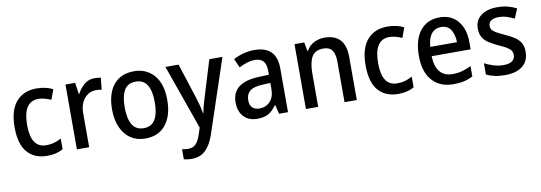

<svg xmlns="http://www.w3.org/2000/svg" viewBox="-59 -1034 4432 1572"><g transform="rotate(-10 2157.0 -247.5)"><path d="M272 -83Q167 -83 107.5 -150.5Q48 -218 48 -359Q48 -501 110 -571.5Q172 -642 278 -642Q320 -642 355 -633.5Q390 -625 414 -612L384 -529Q359 -540 332 -547.5Q305 -555 280 -555Q152 -555 152 -360Q152 -170 278 -170Q315 -170 345.5 -179Q376 -188 404 -204V-115Q351 -83 272 -83Z M761 -642Q774 -642 788 -640.5Q802 -639 814 -637L803 -538Q793 -541 780 -542.5Q767 -544 756 -544Q719 -544 688 -523.5Q657 -503 639 -465Q621 -427 621 -375V-93H519V-632H599L613 -538H618Q640 -582 676 -612Q712 -642 761 -642Z M1318 -363Q1318 -234 1258 -158.5Q1198 -83 1087 -83Q1018 -83 967 -117Q916 -151 887.5 -214Q859 -277 859 -363Q859 -496 919 -569Q979 -642 1090 -642Q1192 -642 1255 -570Q1318 -498 1318 -363ZM964 -363Q964 -270 994 -219.5Q1024 -169 1089 -169Q1154 -169 1184 -219Q1214 -269 1214 -363Q1214 -457 1183.5 -506.5Q1153 -556 1088 -556Q1023 -556 993.5 -506.5Q964 -457 964 -363Z M1350 -632H1459L1556 -332Q1566 -299 1574 -268Q1582 -237 1587 -206H1591Q1595 -232 1603.5 -265Q1612 -298 1623 -332L1715 -632H1824L1619 -18Q1591 63 1546.5 105Q1502 147 1433 147Q1413 147 1396.5 144.5Q1380 142 1367 139V55Q1377 57 1390.5 59Q1404 61 1418 61Q1458 61 1482 36Q1506 11 1521 -37L1540 -94Z M2090 -642Q2274 -642 2274 -457V-93H2200L2181 -168H2178Q2147 -124 2111.5 -103.5Q2076 -83 2017 -83Q1948 -83 1906.5 -126.5Q1865 -170 1865 -246Q1865 -411 2091 -419L2173 -422V-453Q2173 -510 2149.5 -535.5Q2126 -561 2082 -561Q2047 -561 2014 -550.5Q1981 -540 1948 -523L1915 -597Q1951 -617 1996 -629.5Q2041 -642 2090 -642ZM2110 -351Q2033 -348 2001.5 -321Q1970 -294 1970 -246Q1970 -203 1992 -183Q2014 -163 2050 -163Q2103 -163 2138 -199Q2173 -235 2173 -304V-354Z M2673 -642Q2757 -642 2801.5 -595.5Q2846 -549 2846 -449V-93H2744V-431Q2744 -493 2721.5 -524.5Q2699 -556 2650 -556Q2580 -556 2552.5 -508.5Q2525 -461 2525 -366V-93H2423V-632H2504L2517 -560H2523Q2546 -602 2586.5 -622Q2627 -642 2673 -642Z M3190 -83Q3085 -83 3025.5 -150.5Q2966 -218 2966 -359Q2966 -501 3028 -571.5Q3090 -642 3196 -642Q3238 -642 3273 -633.5Q3308 -625 3332 -612L3302 -529Q3277 -540 3250 -547.5Q3223 -555 3198 -555Q3070 -555 3070 -360Q3070 -170 3196 -170Q3233 -170 3263.5 -179Q3294 -188 3322 -204V-115Q3269 -83 3190 -83Z M3629 -642Q3727 -642 3781.5 -575.5Q3836 -509 3836 -400V-340H3512Q3514 -255 3550.5 -210.5Q3587 -166 3655 -166Q3699 -166 3735.5 -176Q3772 -186 3811 -205V-119Q3774 -100 3736 -91.5Q3698 -83 3649 -83Q3536 -83 3472.5 -155.5Q3409 -228 3409 -359Q3409 -495 3468 -568.5Q3527 -642 3629 -642ZM3628 -562Q3578 -562 3548.5 -525.5Q3519 -489 3514 -417H3736Q3735 -480 3709 -521Q3683 -562 3628 -562Z M4276 -244Q4276 -165 4223.5 -124Q4171 -83 4078 -83Q4029 -83 3991.5 -91.5Q3954 -100 3923 -115V-209Q3954 -192 3996 -179Q4038 -166 4079 -166Q4129 -166 4152.5 -184.5Q4176 -203 4176 -235Q4176 -254 4167 -268.5Q4158 -283 4134.5 -298Q4111 -313 4065 -333Q4020 -354 3988 -375Q3956 -396 3939.5 -425Q3923 -454 3923 -498Q3923 -566 3974 -604Q4025 -642 4110 -642Q4154 -642 4193 -632.5Q4232 -623 4269 -604L4236 -525Q4205 -540 4173.5 -550Q4142 -560 4107 -560Q4066 -560 4044 -544.5Q4022 -529 4022 -502Q4022 -482 4032 -468.5Q4042 -455 4066.5 -441Q4091 -427 4135 -407Q4178 -388 4210 -367Q4242 -346 4259 -317Q4276 -288 4276 -244Z"/></g></svg>

Font: Noto Sans Telugu UI SemiCondensed Medium
Style: Regular
Weight: 500
Width: 4
Designer: Jelle Bosma - Monotype Design Team
Foundry: Monotype Imaging Inc.
Version: Version 2.005; ttfautohint (v1.8.4.7-5d5b)